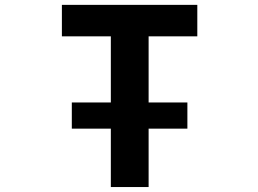

<svg xmlns="http://www.w3.org/2000/svg" viewBox="-20 -752 1040 774"><path d="M269.5 -233.4V-338.9H426.8V-605.5H229.5V-732.4H775.4V-605.5H579.1V-338.9H735.4V-233.4H579.1V2H426.8V-233.4Z"/></svg>

Font: GenEi Gothic M Regular
Style: Bold
Weight: 700
Designer: o_tamon (Modified); [Source Han Sans]
Ryoko NISHIZUKA  (kana & ideographs); Paul D. Hunt (Latin, Greek & Cyrillic); Wenl
Version: Version 1.1a;Original Version 1.004